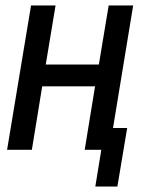

<svg xmlns="http://www.w3.org/2000/svg" viewBox="-20 -550 540 705"><path d="M330 135 352 0H291L329 -233H135L97 0H6L94 -530H184L148 -313H343L379 -530H469L395 -80H447L411 135Z"/></svg>

Font: Iosevka Curly Medium Oblique
Style: Regular
Weight: 500
Italic angle: -9°
Monospace: yes
Designer: Belleve Invis
Foundry: Belleve Invis
Version: Version 11.1.0; ttfautohint (v1.8.3)